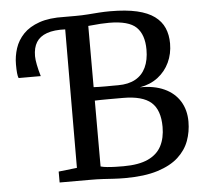

<svg xmlns="http://www.w3.org/2000/svg" viewBox="-53 -806 919 867"><g transform="rotate(-5 406.5 -372.0)"><path d="M479 6Q451 6 428 4.5Q405 3 379.5 1.5Q354 0 317 0H183V-49.5L266.5 -59L268.5 -743H319.5Q350 -743 376.2 -745Q402.5 -747 427.2 -748.8Q452 -750.5 477 -750.5Q549.5 -750.5 598.8 -739Q648 -727.5 677.8 -705.5Q707.5 -683.5 721 -652.5Q734.5 -621.5 734.5 -582Q734.5 -535.5 716.2 -496.5Q698 -457.5 663.8 -431.2Q629.5 -405 581.5 -396.5Q645.5 -397.5 691.5 -376.5Q737.5 -355.5 762 -316Q786.5 -276.5 786.5 -223Q786.5 -177.5 771.5 -136.5Q756.5 -95.5 721.5 -63.5Q686.5 -31.5 627.2 -12.8Q568 6 479 6ZM476.5 -48Q546.5 -48 588.5 -67.5Q630.5 -87 649.2 -123.2Q668 -159.5 668 -209.5Q668 -286.5 628.8 -321Q589.5 -355.5 501.5 -355.5Q488.5 -355.5 471 -355.5Q453.5 -355.5 434.5 -355.5Q415.5 -355.5 399.5 -355.2Q383.5 -355 373.5 -354.5V-56Q385 -52.5 403 -50.8Q421 -49 440.8 -48.5Q460.5 -48 476.5 -48ZM484.5 -414.5Q531.5 -414.5 563 -432Q594.5 -449.5 610.2 -483Q626 -516.5 626 -563.5Q626 -631.5 591.5 -665.2Q557 -699 467.5 -699Q448 -699 429.8 -697.8Q411.5 -696.5 397 -695Q382.5 -693.5 373.5 -693V-415.5Q383.5 -415 398.5 -414.5Q413.5 -414 429.5 -414.2Q445.5 -414.5 460.2 -414.5Q475 -414.5 484.5 -414.5ZM39.5 -486Q36 -494 34.5 -509.5Q33 -525 33 -548.5Q33 -585.5 44.5 -621Q56 -656.5 83 -684.8Q110 -713 155.8 -729Q201.5 -745 269.5 -743L278 -714L269.5 -686.5Q218 -689 185.2 -677.2Q152.5 -665.5 137.2 -640.8Q122 -616 122 -578Q122 -562.5 126.8 -538.5Q131.5 -514.5 140 -486Z"/></g></svg>

Font: Merriweather Light 18pt
Style: Regular
Weight: 400
Version: Version 2.100